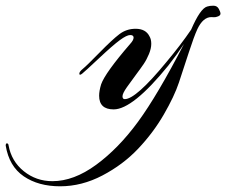

<svg xmlns="http://www.w3.org/2000/svg" viewBox="-281 -378 794 674"><path d="M176 -224Q188 -237 188 -246Q188 -255 176 -255Q164 -255 139.5 -237Q115 -219 66 -173Q17 -127 7.5 -119.5Q-2 -112 -2.5 -119Q-3 -126 10 -136.5Q23 -147 68 -193Q113 -239 138 -258Q163 -277 195 -277Q231 -277 244 -250Q250 -240 250 -224Q250 -208 242 -188.5Q234 -169 223.5 -153.5Q213 -138 196.5 -116Q180 -94 164.5 -72Q149 -50 149 -40Q149 -30 157 -30Q196 -30 303 -160Q354 -221 390 -274Q422 -348 446 -355Q455 -358 468 -358Q481 -358 487 -347Q493 -336 493 -330Q493 -324 484.5 -320.5Q476 -317 469.5 -317.5Q463 -318 461 -318Q432 -318 412 -276Q400 -250 381.5 -193Q363 -136 347 -88Q331 -40 294 24Q257 88 204 144Q151 200 78.5 238Q6 276 -70 276Q-146 276 -197.5 241Q-249 206 -261 133Q-261 128 -259 126Q-257 124 -254 126Q-251 128 -251 132Q-241 188 -197.5 223Q-154 258 -97 258Q-22 258 56.5 200.5Q135 143 203.5 49.5Q272 -44 365 -224Q342 -189 310 -148Q185 6 118 6Q67 6 67 -42Q67 -59 74 -82Q88 -122 176 -224Z"/></svg>

Font: Arizonia
Style: Regular
Weight: 400
Designer: Robert E. Leuschke
Foundry: Robert E. Leuschke
Version: Version 1.003